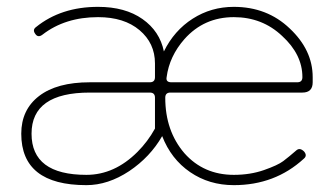

<svg xmlns="http://www.w3.org/2000/svg" viewBox="-20 -530 977 560"><path d="M432 -155V-245Q432 -260 417 -260H242Q72 -260 72 -140Q72 -20 232 -20Q314 -20 381 -87Q411 -117 432 -155ZM466 -305Q463 -290 480 -290H847Q862 -290 862 -305Q862 -371 803 -425Q745 -480 662 -480Q575 -480 518 -416Q474 -366 466 -305ZM266 -510Q345 -510 395.5 -474.5Q446 -439 458 -380Q488 -441 542 -475.5Q596 -510 662 -510Q759 -510 825 -447Q892 -384 892 -305V-290Q892 -260 862 -260H477Q462 -260 462 -245Q462 -148 518 -83Q574 -20 662 -20Q710 -20 750 -34Q790 -48 806 -60Q822 -72 845 -92Q855 -100 867 -88Q877 -76 866 -67Q782 10 662 10Q590 10 534.5 -28Q479 -66 453 -133Q418 -72 357 -31Q295 10 232 10Q42 10 42 -140Q42 -210 94 -250Q146 -290 242 -290H417Q432 -290 432 -305V-345Q432 -404 387 -442Q342 -480 266 -480Q170 -480 104 -429Q91 -419 83 -431Q74 -443 85 -451Q158 -510 266 -510Z"/></svg>

Font: ClassicType
Style: Regular
Weight: 400
Version: Version 1.004